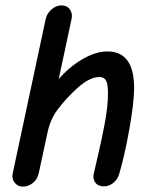

<svg xmlns="http://www.w3.org/2000/svg" viewBox="-20 -686 569 713"><path d="M65 7Q46 7 34.5 -7.5Q23 -22 27 -41L150 -617Q155 -637 172 -651.5Q189 -666 208 -666Q229 -666 239.5 -651Q250 -636 246 -617L198 -392Q235 -436 285 -465.5Q335 -495 379 -495Q478 -495 478 -359Q478 -305 460 -204.5Q442 -104 422 -38Q416 -19 400.5 -6.5Q385 6 366 6Q344 6 334 -8Q324 -22 328 -40Q332 -57 342 -101Q352 -145 357 -167.5Q362 -190 368.5 -225Q375 -260 378 -287.5Q381 -315 381 -339Q381 -373 374 -386.5Q367 -400 349 -400Q313 -400 268.5 -360Q224 -320 194 -279Q167 -244 156 -192L124 -43Q119 -20 102 -6.5Q85 7 65 7Z"/></svg>

Font: Comic Neue
Style: Bold Italic
Weight: 700
Italic angle: -12°
Designer: Craig Rozynski
Foundry: Craig Rozynski
Version: Version 2.003